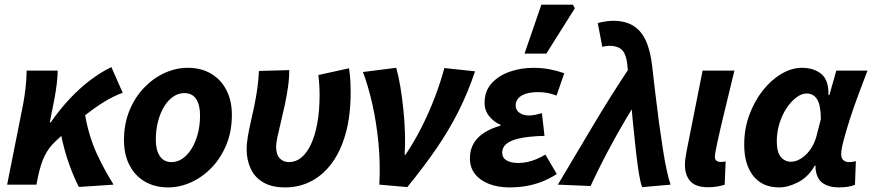

<svg xmlns="http://www.w3.org/2000/svg" viewBox="-20 -803 3793 835"><path d="M11 0 79.7 -345.2Q85.7 -375 90.7 -416.7Q95.7 -458.4 95.7 -496.1H230.9Q230.9 -472.7 226.9 -439.2Q222.9 -405.6 216.9 -374L196.6 -270.8H200.6Q240.2 -327.6 283.4 -373.6Q326.7 -419.6 372.3 -454.2Q418 -488.8 464.4 -511.3L513.6 -399.6Q475.6 -386 432 -359.5Q388.5 -333 336 -290.2Q283.5 -247.4 218 -185.2Q191.3 -159.7 173.9 -124.6Q156.5 -89.5 144.4 -30.4L138.4 0ZM323.3 10.1Q314 -6.9 303.5 -31.2Q292.9 -55.5 281.9 -85.7Q270.9 -116 261.1 -151.3Q251.3 -186.5 243.6 -226.3L349.7 -306.2Q357.2 -259.4 370.8 -215.1Q384.3 -170.8 402.4 -131.6Q420.5 -92.4 439.3 -58.8Q458 -25.3 474 0Z M711.1 12Q653.2 12 610.1 -13.3Q566.9 -38.6 543.1 -84.7Q519.2 -130.8 519.2 -192.5Q519.2 -264.4 543 -322.2Q566.8 -380.1 606.8 -421.7Q646.9 -463.4 696.2 -485.8Q745.6 -508.1 796.5 -508.1Q854.4 -508.1 897.6 -482.8Q940.7 -457.5 964.6 -411.4Q988.4 -365.3 988.4 -303.6Q988.4 -231.7 964.6 -173.9Q940.8 -116.1 900.8 -74.4Q860.8 -32.7 811.5 -10.4Q762.2 12 711.1 12ZM726.3 -98Q751.5 -98 773.9 -113.5Q796.3 -129 813.3 -156.5Q830.3 -184 840.2 -221Q850 -258 850 -300.9Q850 -346.9 833 -372.5Q816 -398.1 781.4 -398.1Q756.2 -398.1 733.8 -383Q711.3 -367.9 694.3 -340.4Q677.3 -313 667.5 -276Q657.6 -239 657.6 -195.2Q657.6 -150.3 675.1 -124.2Q692.5 -98 726.3 -98Z M1219.8 12Q1162.4 12 1125.3 -9.6Q1088.1 -31.2 1070.4 -69.2Q1052.6 -107.2 1052.6 -154.4Q1052.6 -177.7 1057.4 -206.8Q1062.2 -236 1069.9 -269.7Q1077.7 -303.5 1085.5 -340.5Q1093.2 -377.6 1098.8 -416.4Q1104.4 -455.2 1106 -494.5L1237.9 -498.1Q1237.9 -461.6 1232.2 -422.3Q1226.5 -382.9 1217.9 -343.3Q1209.3 -303.8 1200.7 -268.7Q1192.2 -233.6 1186.5 -206.8Q1180.8 -180 1180.8 -165.3Q1180.8 -131.3 1196.4 -114.7Q1212 -98 1236.7 -98Q1266.5 -98 1290.8 -118Q1315 -138 1332.7 -176Q1350.3 -214 1360.1 -267.9Q1369.9 -321.8 1369.9 -389.4Q1369.9 -410.1 1368.5 -433.6Q1367 -457 1364.5 -476.7L1498 -506.1Q1503 -471.2 1504 -447.4Q1505 -423.5 1505 -402.8Q1505 -301.5 1483.8 -224.3Q1462.5 -147.1 1423.9 -94.5Q1385.4 -41.9 1333.4 -14.9Q1281.4 12 1219.8 12Z M1629.8 0Q1634.5 -94.2 1625.6 -183.9Q1616.7 -273.5 1599 -351.6Q1581.2 -429.7 1558.5 -489.9L1703.2 -508.1Q1713.3 -473 1721.1 -425.9Q1728.9 -378.9 1734.2 -327.2Q1739.5 -275.5 1741.1 -224.6Q1742.7 -173.8 1739.6 -130.2H1743.6Q1782.6 -187.9 1814.4 -251.4Q1846.2 -314.9 1871 -379.8Q1895.8 -444.6 1912.5 -507.1L2046 -492.8Q2015.2 -400.9 1974.5 -319.9Q1933.8 -238.8 1878.9 -158.4Q1823.9 -78.1 1751.3 10.6Z M2194.6 12Q2146.5 12 2107.5 -2.8Q2068.6 -17.6 2046.1 -45.9Q2023.6 -74.2 2023.6 -114.5Q2023.6 -153.2 2041.2 -181.4Q2058.8 -209.6 2089.2 -228Q2119.6 -246.4 2156.7 -256.4V-260.4Q2129.3 -271.4 2108.3 -296.7Q2087.4 -322 2087.4 -356Q2087.4 -406.2 2117.4 -439.9Q2147.3 -473.5 2195.8 -490.8Q2244.2 -508 2298.8 -508Q2338.5 -508 2371.5 -501.5Q2404.5 -494.9 2434 -484.5L2400.4 -387.4Q2378 -395.9 2359.1 -399.1Q2340.2 -402.3 2320 -402.3Q2288.8 -402.3 2267.1 -395.4Q2245.5 -388.6 2234 -375.3Q2222.5 -362 2222.5 -344.4Q2222.5 -324.4 2238.9 -312.6Q2255.2 -300.7 2280.2 -300.7Q2293.5 -300.7 2307.5 -303.7Q2321.4 -306.7 2336.8 -310.7L2348 -212.2Q2278.3 -210.3 2238 -201Q2197.7 -191.8 2180.8 -176.1Q2163.9 -160.5 2163.9 -139Q2163.9 -116.6 2183.1 -105.4Q2202.3 -94.2 2234.2 -94.2Q2254.3 -94.2 2273.6 -98.4Q2293 -102.7 2312.4 -110.7Q2331.9 -118.6 2351.9 -130.8L2401.5 -46Q2367.1 -24.6 2334.5 -12.1Q2302 0.4 2267.8 6.2Q2233.7 12 2194.6 12ZM2261.2 -569.9 2334.4 -782.7H2471.5L2480.1 -767.2L2356.1 -569.9Z M2772.9 10.9Q2765.6 -6.3 2759.1 -45.4Q2752.7 -84.6 2746.3 -139.3Q2740 -194 2733.7 -258.4Q2727.5 -322.8 2721.3 -390.4Q2715.1 -458 2708.1 -522.1Q2705.2 -548.1 2697.6 -566.5Q2690.1 -584.9 2673.6 -594.4Q2657.2 -603.8 2628.7 -603.8Q2621.1 -603.8 2615.4 -602.7Q2609.7 -601.7 2599.5 -599.1L2579.6 -702.6Q2596.6 -707.6 2615.4 -710.1Q2634.3 -712.6 2645.9 -712.6Q2698 -712.6 2732.9 -691.8Q2767.8 -670.9 2788.1 -627.4Q2808.5 -583.9 2816.2 -516Q2823.2 -455.7 2830.6 -392Q2838 -328.3 2846.4 -266.6Q2854.8 -204.9 2863.2 -151.9Q2871.6 -98.8 2880.3 -59.3Q2889 -19.7 2896.5 0ZM2406.2 0Q2482.7 -128 2557.3 -253.9Q2632 -379.8 2713.5 -502.5L2755.4 -372.5Q2698.1 -281.9 2646.5 -187.8Q2594.9 -93.8 2548.3 6Z M3059.1 11.3Q3006.2 11.3 2982.5 -14.6Q2958.8 -40.5 2958.8 -85.7Q2958.8 -98.9 2960.7 -113.3Q2962.6 -127.7 2966.1 -146.3L3035.6 -496.1H3174Q3149 -393.8 3129.8 -313.7Q3110.5 -233.6 3099.8 -184Q3089 -134.5 3089 -122.6Q3089 -109 3096.3 -103.9Q3103.6 -98.7 3113.1 -98.7Q3117.7 -98.7 3123.7 -99.2Q3129.6 -99.7 3135.8 -101.1L3131.6 0.4Q3119.6 4.2 3101.2 7.7Q3082.7 11.3 3059.1 11.3Z M3368.6 12Q3295.5 12 3256 -37.9Q3216.5 -87.8 3216.5 -174Q3216.5 -242.2 3238.7 -302.8Q3260.9 -363.3 3297.2 -409.4Q3333.6 -455.5 3378.3 -481.8Q3422.9 -508.1 3467.9 -508.1Q3519.2 -508.1 3551.9 -481.3Q3584.7 -454.4 3583 -389.6H3587L3617.1 -496.1H3752.7Q3733.2 -445.2 3712.6 -390Q3692 -334.7 3675.5 -283.2Q3659 -231.6 3648.6 -191.8Q3638.2 -152 3638.2 -132.9Q3638.2 -114.7 3648 -106.4Q3657.8 -98 3672.4 -98Q3682.5 -98 3689.2 -99.5Q3695.8 -101 3702.1 -102L3698.2 1.1Q3683.6 6.5 3666.5 9.3Q3649.4 12 3628.5 12Q3584.2 12 3557.4 -7.2Q3530.6 -26.4 3526.5 -72.4Q3526.5 -74 3526.8 -76.7Q3527 -79.4 3527.2 -82.2H3523.2Q3495 -33.2 3451.2 -10.6Q3407.4 12 3368.6 12ZM3420.1 -99.7Q3436.9 -99.7 3453.6 -108Q3470.2 -116.2 3485.1 -130.6Q3500 -145 3511.5 -164.4Q3522.9 -183.8 3529.3 -205.3L3549.8 -284.7Q3549.8 -344.2 3534.1 -370.3Q3518.4 -396.4 3487.4 -396.4Q3466.3 -396.4 3443.5 -379.4Q3420.7 -362.3 3401.2 -333.3Q3381.7 -304.3 3370 -266.7Q3358.2 -229.2 3358.2 -188.3Q3358.2 -141.5 3375.6 -120.6Q3393 -99.7 3420.1 -99.7Z"/></svg>

Font: Source Sans 3
Style: Italic
Weight: 200
Italic angle: -11°
Designer: Paul D. Hunt
Foundry: Adobe
Version: Version 3.046;hotconv 1.0.118;makeotfexe 2.5.65603